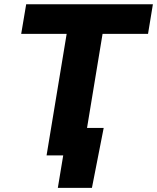

<svg xmlns="http://www.w3.org/2000/svg" viewBox="-20 -748 756 924"><path d="M82 -585 106 -727.5H715.8L692.4 -585H473.6L377 0H204.1L300.8 -585ZM258.3 156.2 284.2 0H239.7L261.7 -132.3H479L422.4 156.2Z"/></svg>

Font: Inter 18pt ExtraBold
Style: Italic
Weight: 800
Italic angle: -9.3988°
Designer: Rasmus Andersson
Foundry: rsms
Version: Version 4.001;git-66647c0bb